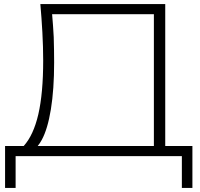

<svg xmlns="http://www.w3.org/2000/svg" viewBox="-20 -770 984 947"><path d="M5 157V-50H97Q145 -103 169 -206Q193 -310 193 -472Q193 -538 189 -610.5Q185 -683 179 -750H795V-50H929V157H877V0H57V157ZM739 -50V-700H237Q242 -644 245 -587Q247 -521 247 -462Q247 -329 231 -231Q215 -133 186 -80Q176 -62 166 -50Z"/></svg>

Font: Bounded
Style: Regular
Weight: 200
Designer: Vlad Churkin
Version: Version 1.0